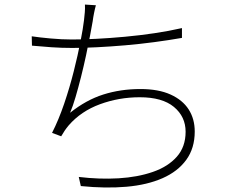

<svg xmlns="http://www.w3.org/2000/svg" viewBox="-20 -795 1040 841"><path d="M400 -772Q396 -758 392 -738Q388 -718 386 -702Q382 -678 374.5 -639Q367 -600 357 -553Q347 -506 335 -458.5Q323 -411 311 -370Q299 -329 287 -301Q357 -357 432.5 -381Q508 -405 595 -405Q674 -405 727 -381Q780 -357 806.5 -315.5Q833 -274 833 -219Q833 -146 796 -95Q759 -44 692 -14.5Q625 15 534 23Q443 31 334 20L325 -20Q416 -9 499.5 -14Q583 -19 649.5 -42Q716 -65 754.5 -108.5Q793 -152 793 -218Q793 -284 742 -326.5Q691 -369 592 -369Q501 -369 418 -338.5Q335 -308 281 -246Q271 -234 263.5 -223Q256 -212 248 -198L208 -213Q237 -270 261 -340.5Q285 -411 303 -482.5Q321 -554 332.5 -613Q344 -672 348 -707Q350 -725 351.5 -741.5Q353 -758 352 -775ZM119 -636Q152 -631 201.5 -626.5Q251 -622 295 -622Q343 -622 402.5 -625Q462 -628 527 -634Q592 -640 656 -649.5Q720 -659 777 -672V-629Q720 -619 656 -610.5Q592 -602 528 -596.5Q464 -591 404 -588Q344 -585 296 -585Q250 -585 206 -588Q162 -591 120 -595Z"/></svg>

Font: Noto Sans KR ExtraLight
Style: Regular
Weight: 250
Designer: Ryoko NISHIZUKA  (kana, bopomofo & ideographs); Paul D. Hunt (Latin, Greek & Cyrillic); Sandoll Communications , Soo-you
Foundry: Adobe
Version: Version 2.004-H2;hotconv 1.0.118;makeotfexe 2.5.65603